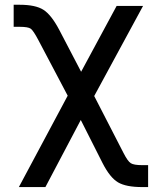

<svg xmlns="http://www.w3.org/2000/svg" viewBox="-20 -570 645 795"><path d="M58.1 204.6 260.3 -173.8 139.2 -403.3Q118.2 -443.4 107.2 -451.2Q96.2 -459 61 -459H36.6V-550.3H61Q127 -550.3 159.7 -529.5Q192.4 -508.8 225.6 -445.8L315.9 -272.9L462.9 -545.4H572.3L370.1 -172.4L491.2 63Q508.8 97.7 521.5 105.7Q534.2 113.8 568.8 113.8H593.3V204.6H568.8Q502 204.6 468.8 185.1Q435.5 165.5 404.8 105.5L314.5 -73.2L168 204.6Z"/></svg>

Font: Karasuma Gothic
Style: Regular
Weight: 500
Designer: Rasmus Andersson / Ryoko Nishizuka
Foundry: Genbu
Version: Version 1.00